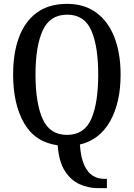

<svg xmlns="http://www.w3.org/2000/svg" viewBox="-20 -745 694 995"><path d="M486 230Q439 230 393.5 210Q348 190 316.5 141.5Q285 93 279 8Q162 -8 105 -106.5Q48 -205 48 -359Q48 -470 78.5 -552Q109 -634 171 -679.5Q233 -725 328 -725Q417 -725 479 -679.5Q541 -634 573 -551.5Q605 -469 605 -358Q605 -213 550.5 -116.5Q496 -20 394 4Q399 73 417 111.5Q435 150 461.5 166Q488 182 521 182H534V230ZM327 -46Q417 -46 453 -128.5Q489 -211 489 -358Q489 -506 453 -587.5Q417 -669 328 -669Q239 -669 201.5 -587.5Q164 -506 164 -358Q164 -211 201 -128.5Q238 -46 327 -46Z"/></svg>

Font: Noto Serif Armenian Condensed Medium
Style: Regular
Weight: 500
Width: 3
Designer: Monotype Design Team
Foundry: Monotype Imaging Inc.
Version: Version 2.008; ttfautohint (v1.8.4.7-5d5b)